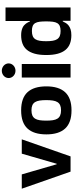

<svg xmlns="http://www.w3.org/2000/svg" viewBox="644 -1453 819 2147"><g transform="rotate(-90 1053.5 -379.5)"><path d="M176.8 -545.5 290.1 -155.2H295.8L408.7 -545.5H568.9L378.2 0H207.7L17 -545.5Z M624.3 -270.6Q624.3 -410.9 689.8 -481.7Q755.3 -552.6 892.8 -552.6Q1030.2 -552.6 1095.7 -481.7Q1161.2 -410.9 1161.2 -270.6Q1161.2 -131.4 1095.7 -60.4Q1030.2 10.7 892.8 10.7Q755.3 10.7 689.8 -60.4Q624.3 -131.4 624.3 -270.6ZM778.1 -271.7Q778.1 -229.4 782.8 -198.3Q787.6 -167.3 800.4 -146.8Q813.2 -126.4 835.8 -116.5Q858.3 -106.5 893.5 -106.5Q928.3 -106.5 950.5 -116.5Q972.7 -126.4 985.3 -146.8Q997.9 -167.3 1002.7 -198.3Q1007.5 -229.4 1007.5 -271.7Q1007.5 -313.9 1002.7 -345.2Q997.9 -376.4 985.3 -396.8Q972.7 -417.3 950.5 -427.2Q928.3 -437.1 893.5 -437.1Q858.3 -437.1 835.8 -427.2Q813.2 -417.3 800.4 -396.8Q787.6 -376.4 782.8 -345.2Q778.1 -313.9 778.1 -271.7Z M1259.9 0V-545.5H1411.2V0ZM1254.3 -692.5Q1254.3 -708.1 1260.7 -722.1Q1267 -736.2 1278.2 -746.4Q1289.4 -756.7 1304.3 -762.8Q1319.2 -768.8 1335.9 -768.8Q1353 -768.8 1367.9 -762.8Q1382.8 -756.7 1394 -746.4Q1405.2 -736.2 1411.6 -722.1Q1418 -708.1 1418 -692.5Q1418 -676.5 1411.6 -662.6Q1405.2 -648.8 1394 -638.3Q1382.8 -627.8 1367.9 -621.8Q1353 -615.8 1335.9 -615.8Q1319.2 -615.8 1304.3 -621.8Q1289.4 -627.8 1278.2 -638.3Q1267 -648.8 1260.7 -662.6Q1254.3 -676.5 1254.3 -692.5Z M1732.6 -552.6Q1759.9 -552.6 1780.5 -548.3Q1801.1 -544 1816.8 -536.8Q1832.4 -529.5 1843.6 -519.9Q1854.8 -510.3 1862.9 -499.3Q1871.1 -488.3 1877 -476.6Q1882.8 -464.8 1887.8 -453.8H1892.4V-727.3H2043.7V0H1894.5V-87.4H1887.8Q1880 -70.3 1869.7 -53.1Q1859.4 -35.9 1842.2 -22.2Q1824.9 -8.5 1798.8 0.2Q1772.7 8.9 1733 8.9Q1679.7 8.9 1638.5 -6.9Q1597.3 -22.7 1569.1 -56.5Q1540.8 -90.2 1526.3 -143.6Q1511.7 -197.1 1511.7 -272Q1511.7 -349.1 1527 -402.5Q1542.3 -456 1570.7 -489.3Q1599.1 -522.7 1640.1 -537.6Q1681.1 -552.6 1732.6 -552.6ZM1666.2 -272.7Q1666.2 -230.5 1671.2 -199.9Q1676.1 -169.4 1689.1 -149.7Q1702.1 -130 1724.3 -120.7Q1746.4 -111.5 1780.9 -111.5Q1815 -111.5 1835.9 -120.6Q1856.9 -129.6 1868.4 -149Q1880 -168.3 1883.9 -199Q1887.8 -229.8 1887.8 -272.7Q1887.8 -316.1 1883.9 -346.2Q1880 -376.4 1868.6 -395.6Q1857.2 -414.8 1836.1 -423.5Q1815 -432.2 1780.9 -432.2Q1746.1 -432.2 1723.9 -423.1Q1701.7 -414.1 1688.9 -394.5Q1676.1 -375 1671.2 -345Q1666.2 -315 1666.2 -272.7Z"/></g></svg>

Font: Cannonade
Style: Bold
Weight: 700
Designer: Rasmus Andersson
Foundry: rsms
Version: Version 3.012;git-f93a4a705